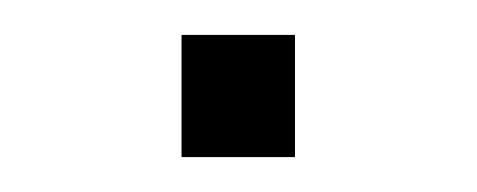

<svg xmlns="http://www.w3.org/2000/svg" viewBox="-20 -90 273 110"><path d="M84 0H149V-70H84Z"/></svg>

Font: Kathrein 35 Thin
Style: Regular
Weight: 250
Designer: Lazydogs Typefoundry, based on Open Sans by Ascender Corporation
Foundry: Lazydogs Typefoundry
Version: Version 1.003;PS 001.003;hotconv 1.0.88;makeotf.lib2.5.64775